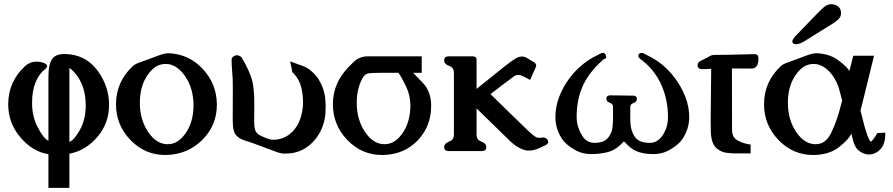

<svg xmlns="http://www.w3.org/2000/svg" viewBox="-20 -726 4349 935"><path d="M317.9 -35.2Q340.8 -43 368.9 -93Q397 -143.1 397.5 -211.4Q397.5 -311.5 342.8 -373Q324.7 -392.6 318.4 -394H317.9ZM317.9 22.5V189H215.8V24.9Q137.7 12.7 78.1 -58.6Q20 -127.9 20 -217.8V-219.2Q20.5 -328.1 101.6 -403.8Q126 -425.8 157.2 -425.8Q165 -425.8 173.8 -424.8Q209.5 -418 209.5 -403.8Q209.5 -397.9 203.1 -392.6Q136.2 -339.8 136.2 -226.6V-224.1Q136.2 -157.2 164.6 -104.5Q192.4 -51.3 215.8 -40.5V-350.6Q215.8 -415 235.4 -440.9Q252 -462.9 294.9 -462.9Q308.1 -462.9 323.7 -460.9Q407.2 -449.7 458.5 -377.4Q509.8 -305.2 511.2 -219.2V-216.3Q511.2 -126.5 455.1 -60.1Q396.5 8.3 317.9 22.5Z M802.2 -466.8Q900.4 -462.4 967.5 -390.1Q1034.7 -317.9 1036.1 -219.2V-216.3Q1036.1 -115.7 965.8 -45.4Q894.5 25.9 790.5 28.8H784.2Q686 28.8 615.7 -43.9Q544.9 -117.2 544.9 -217.8V-219.2Q545.4 -328.1 626.5 -403.8Q637.7 -414.1 656.7 -420.7Q675.8 -427.2 710.9 -440.4Q731.4 -448.2 756.8 -457.5Q783.2 -466.8 800.3 -466.8ZM791.5 -414.6H786.1Q737.3 -414.6 701.7 -364.7Q661.1 -309.1 661.1 -226.6V-224.6Q661.1 -143.6 701.2 -84Q739.3 -26.4 791.5 -23.9H797.4Q845.7 -23.9 881.3 -73.7Q921.9 -128.9 922.4 -211.4Q922.4 -293.9 882.8 -352.8Q843.3 -411.6 791.5 -414.6Z M1201.2 -32.7Q1157.7 -44.4 1141.6 -56.6Q1123.5 -69.3 1118.2 -90.8Q1113.3 -107.9 1113.3 -144L1113.8 -288.6Q1113.8 -325.2 1113.3 -338.9Q1111.8 -368.2 1109.9 -388.2Q1107.9 -408.2 1107.9 -436.5Q1107.9 -447.3 1123 -454.6Q1127.9 -457 1133.8 -457Q1143.6 -457 1155.8 -447.8Q1195.8 -380.9 1208.5 -332.5Q1215.8 -299.8 1217.8 -256.8Q1218.3 -240.7 1218.3 -223.6V-206.5Q1217.8 -179.7 1217.8 -146V-133.3Q1217.8 -113.8 1220.2 -102.5Q1223.1 -84 1235.4 -74.2Q1247.6 -64 1282.2 -51.3Q1293.9 -46.9 1303.2 -45.9Q1308.6 -45.4 1314 -45.4Q1330.1 -45.4 1346.7 -50.3Q1389.2 -62 1419.4 -103Q1449.2 -144 1455.1 -209.5Q1455.6 -218.8 1455.6 -229Q1455.6 -262.2 1448.2 -296.4Q1438.5 -338.4 1410.6 -368.2Q1409.7 -369.6 1403.8 -374L1393.1 -427.2L1459.5 -402.8Q1472.7 -397.5 1485.8 -388.2Q1516.6 -363.8 1530.3 -341.8Q1556.2 -299.3 1562.5 -257.8Q1565.9 -233.4 1565.9 -206.5Q1565.9 -188.5 1564.5 -169.9Q1556.6 -91.8 1506.3 -37.1Q1453.6 19 1381.3 21.5Q1374 22 1360.4 22Q1345.7 21 1331.1 15.6Z M1843.3 -371.6Q1786.1 -371.6 1771 -367.9Q1755.9 -364.3 1744.6 -343.8Q1717.3 -293.9 1717.3 -226.6V-224.6Q1717.3 -143.6 1757.3 -84Q1795.4 -26.4 1847.7 -23.9H1853.5Q1901.9 -23.9 1937.5 -73.7Q1978 -128.9 1978.5 -211.4Q1978.5 -262.2 1956.8 -306.4Q1935.1 -350.6 1920.4 -371.6ZM2033.7 -451.7V-371.6H1991.7Q2003.9 -359.9 2040.8 -320.6Q2077.6 -281.2 2079.6 -217.3V-210Q2079.6 -113.3 2017.1 -45.4Q1951.2 25.9 1846.7 28.8H1840.3Q1742.2 28.8 1671.9 -43.9Q1601.1 -117.2 1601.1 -217.8V-219.2Q1601.6 -307.1 1656.7 -376Q1676.8 -400.9 1704.3 -426.3Q1731.9 -451.7 1772 -451.7Z M2300.8 -69.3Q2300.8 -44.9 2324.5 -36.4Q2348.1 -27.8 2348.1 -9.8Q2348.1 9.8 2325.7 9.8H2165Q2143.1 9.8 2143.1 -9.8Q2143.1 -27.8 2166.7 -36.4Q2190.4 -44.9 2190.4 -69.3V-372.6Q2190.4 -397 2166.7 -405.3Q2143.1 -413.6 2143.1 -432.1Q2143.1 -451.7 2165 -451.7H2280.3Q2300.8 -451.7 2300.8 -436V-293L2437.5 -402.8Q2467.3 -426.8 2490.2 -440.9Q2506.3 -450.7 2522 -450.7Q2534.2 -450.7 2544.9 -444.3L2581.5 -422.4Q2591.3 -415.5 2591.3 -406.7Q2591.3 -402.3 2588.9 -398.4L2561.5 -336.9L2525.4 -355.5Q2513.7 -361.3 2503.9 -361.3Q2492.2 -361.3 2481.9 -353.5Q2417 -305.7 2368.7 -267.6L2526.9 -113.3Q2576.2 -64.9 2589.8 -58.6Q2598.1 -54.7 2606.4 -54.7Q2609.9 -54.7 2612.8 -55.2Q2618.2 -56.6 2623.5 -56.6Q2641.1 -56.6 2647.9 -43Q2649.4 -39.1 2649.4 -35.2Q2649.4 -25.4 2638.7 -20L2607.9 -5.4Q2579.6 7.3 2555.7 7.3Q2538.6 7.3 2523.9 1Q2490.7 -12.7 2463.9 -39.1L2300.8 -198.2Z M2859.4 24.4Q2817.9 24.4 2785.9 7.3Q2753.9 -9.8 2733.9 -29.8Q2713.4 -48.8 2699 -83.3Q2684.6 -117.7 2684.6 -155.3Q2684.6 -206.5 2703.6 -255.9Q2722.7 -305.2 2754.9 -347.2Q2810.5 -419.9 2887.7 -456.5Q2897 -460.9 2907.2 -466.8Q2912.1 -468.3 2916 -468.3Q2932.1 -468.3 2932.1 -441.9Q2924.3 -441.9 2913.6 -432.1Q2849.6 -375 2819.3 -310.1Q2788.1 -243.2 2788.1 -156.2Q2788.1 -128.9 2796.4 -105Q2804.7 -81.1 2815.9 -64Q2836.9 -30.3 2875.5 -30.3Q2924.3 -30.3 2944.3 -59.1Q2958 -78.6 2961.7 -98.6Q2965.3 -118.7 2965.3 -153.3V-207Q2965.3 -220.2 2949.2 -225.8Q2933.1 -231.4 2933.1 -245.6Q2933.1 -261.7 2952.1 -261.7L3062.5 -260.3Q3081.5 -260.3 3081.5 -244.1Q3081.5 -230 3065.4 -224.4Q3049.3 -218.8 3049.3 -205.6V-145Q3049.3 -87.4 3074.2 -56.2Q3094.7 -30.3 3145 -30.3Q3180.7 -30.3 3204.6 -64Q3232.9 -103.5 3232.9 -156.2Q3232.9 -248.5 3194.3 -326.2Q3161.6 -390.1 3107.9 -431.2Q3088.4 -445.3 3088.4 -451.7Q3088.4 -468.3 3104.5 -468.3Q3108.4 -468.3 3113.3 -466.8Q3123.5 -460.9 3132.8 -456.5Q3210.4 -419.9 3265.6 -347.2Q3297.4 -305.2 3316.9 -255.9Q3336.4 -206.5 3336.4 -155.3Q3336.4 -117.7 3321.8 -83.3Q3307.1 -48.8 3287.1 -29.8Q3266.6 -9.8 3234.6 7.3Q3202.6 24.4 3161.6 24.4H3159.7Q3102.5 24.4 3064.9 2.9Q3049.3 -6.8 3034.2 -21.5Q3031.2 -23.9 3022.5 -34.7L3015.6 -35.6Q3006.8 -25.4 3002.4 -21.5Q2972.7 7.3 2935.3 15.9Q2897.9 24.4 2859.4 24.4Z M3544.4 -392.6 3544.9 -92.8Q3544.9 -55.2 3575.2 -40.3Q3605.5 -25.4 3635.3 -22V21H3557.1Q3537.6 20.5 3514.9 17.6Q3492.2 14.6 3469.7 -3.9Q3441.9 -27.3 3441.4 -92.3Q3440.9 -118.7 3440.9 -142.1Q3440.9 -173.3 3441.4 -199.7L3443.4 -390.6Q3419.9 -390.1 3401.9 -389.2H3398.9Q3377.9 -389.2 3377 -408.2V-409.2Q3377 -422.4 3392.1 -429.7Q3401.4 -433.6 3431.2 -449.7Q3436.5 -452.6 3439 -454.1Q3448.2 -458.5 3455.6 -458.5L3533.2 -459.5L3654.3 -462.4H3654.8Q3673.8 -462.4 3673.8 -440.4Q3673.8 -433.6 3671.9 -422.4Q3666.5 -392.1 3638.2 -392.1Z M3897.5 -525.4Q3873.5 -510.7 3857.4 -510.7Q3852.5 -510.7 3851.1 -511.7Q3838.4 -513.2 3838.4 -524.4Q3838.4 -534.7 3857.9 -554.7L3914.6 -613.3Q3926.3 -625 3957.3 -657.5Q3988.3 -689.9 4001.5 -697.8Q4014.6 -705.6 4028.8 -705.6Q4039.6 -705.6 4050.3 -701.2Q4075.7 -690.4 4075.7 -661.6Q4075.7 -645 4063.7 -633.3Q4051.8 -621.6 4041 -614.7ZM3958 -466.8Q4021.5 -463.9 4064.9 -430.7Q4108.4 -397.5 4115.7 -380.4L4121.1 -398.9Q4127 -423.3 4135.3 -454.6H4236.3Q4222.7 -398.9 4212.4 -356.7Q4202.1 -314.5 4176.3 -210.4Q4171.9 -193.8 4170.4 -188Q4178.2 -157.7 4184.8 -130.9Q4191.4 -104 4197.8 -85.4Q4213.4 -37.1 4221.2 -37.1Q4228 -37.1 4252.9 -78.1L4291.5 -80.1Q4291.5 -26.9 4270.3 -2.4Q4249 22 4220.7 25.9Q4216.3 26.4 4212.4 26.4Q4189.5 26.4 4168 11.7Q4143.6 -4.4 4134.8 -40Q4131.3 -54.7 4127 -71.3L4124 -80.1Q4124 -79.6 4125.5 -73.7Q4112.3 -46.4 4066.4 -10Q4020.5 26.4 3946.8 28.8H3939.9Q3841.8 28.8 3771.5 -43.9Q3700.7 -117.2 3700.7 -217.8V-219.2Q3701.2 -328.1 3782.2 -403.8Q3793.5 -414.1 3812.5 -420.7Q3831.5 -427.2 3866.7 -440.4Q3887.2 -448.2 3912.6 -457.5Q3939 -466.8 3956.1 -466.8ZM4081.1 -236.8Q4076.7 -251.5 4072.8 -268.1Q4068.8 -284.7 4064.5 -298.8Q4047.4 -349.1 4015.6 -380.6Q3983.9 -412.1 3947.3 -414.6H3941.9Q3893.1 -414.6 3857.4 -364.7Q3816.9 -309.1 3816.9 -226.6V-224.6Q3816.9 -143.6 3856.9 -84Q3895 -26.4 3947.3 -23.9H3953.1Q3999 -23.9 4025.4 -74.7Q4055.7 -134.3 4075.2 -214.4Q4079.1 -231 4081.1 -236.8Z"/></svg>

Font: Caudex
Style: Bold
Weight: 700
Version: Version 1.01